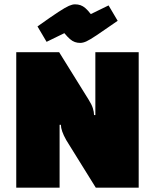

<svg xmlns="http://www.w3.org/2000/svg" viewBox="-20 -866 715 886"><path d="M55 0V-625H253L389 -406Q403 -384 408.5 -366.5Q414 -349 414 -335H420V-625H620V0H422L286 -219Q273 -242 267 -259.5Q261 -277 261 -290H255V0ZM350 -668Q337 -668 325.5 -672Q314 -676 302.5 -686Q291 -696 277 -713L195 -673L153 -744Q216 -789 249 -810.5Q282 -832 298 -839Q314 -846 326 -846Q340 -846 351.5 -842Q363 -838 374 -828.5Q385 -819 399 -801L481 -841L523 -770Q460 -726 427 -704Q394 -682 378.5 -675Q363 -668 350 -668Z"/></svg>

Font: Changa ExtraLight ExtraBold
Style: Regular
Weight: 800
Version: Version 3.002; ttfautohint (v1.8.2)